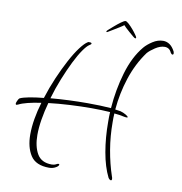

<svg xmlns="http://www.w3.org/2000/svg" viewBox="-86 -785 901 948"><g transform="rotate(10 364.5 -311.5)"><path d="M221 74Q154 74 127.5 33Q101 -8 101 -72Q101 -109 108 -150.5Q115 -192 128 -235Q91 -230 61.5 -222.5Q32 -215 17 -207Q11 -204 9 -204Q1 -204 6 -218Q11 -232 18 -238Q32 -245 63.5 -251Q95 -257 136 -261Q153 -315 175 -366Q197 -417 220 -460Q243 -503 264.5 -531.5Q286 -560 301 -569Q303 -571 306 -571Q309 -571 311 -571Q321 -571 321 -566Q321 -562 312 -557Q300 -550 281.5 -523.5Q263 -497 243 -456.5Q223 -416 203 -366.5Q183 -317 168 -265Q212 -269 259.5 -271Q307 -273 353 -273Q386 -273 416 -272Q446 -271 471 -269Q478 -363 503.5 -449Q529 -535 575 -590Q590 -608 615.5 -624.5Q641 -641 668 -641Q685 -641 700 -631Q715 -621 727 -598Q729 -592 729 -590Q729 -582 724 -582Q719 -582 714 -590Q704 -613 680 -613Q658 -613 633.5 -597Q609 -581 597 -567Q551 -504 525.5 -426Q500 -348 493 -266L520 -262Q535 -258 547.5 -250.5Q560 -243 560 -239Q560 -237 554 -237Q552 -237 548 -237.5Q544 -238 539 -239Q530 -241 518 -243Q506 -245 492 -246Q491 -235 491 -224Q491 -213 491 -202Q491 -132 502.5 -64.5Q514 3 534 62Q537 69 537 75Q537 82 532 82Q526 82 519 72Q494 22 481.5 -49.5Q469 -121 469 -200Q469 -212 469 -224Q469 -236 470 -249Q428 -252 377 -252Q325 -252 268.5 -249Q212 -246 162 -240Q150 -197 143 -154.5Q136 -112 136 -76Q136 -18 157.5 19Q179 56 231 56Q243 56 253 51H252Q259 47 264 47Q268 47 268 50Q268 56 258 63Q249 69 239.5 71.5Q230 74 221 74ZM529 -629Q526 -629 517 -636.5Q508 -644 496.5 -654Q485 -664 476 -672.5Q467 -681 465 -684Q459 -679 444.5 -670Q430 -661 415 -652Q400 -643 390 -637Q388 -636 387 -635.5Q386 -635 385 -635Q383 -635 383 -637Q383 -642 391 -648Q400 -656 415 -669Q430 -682 445 -693Q460 -704 467 -705Q473 -705 484 -695Q495 -685 506.5 -671.5Q518 -658 525.5 -647Q533 -636 533 -634Q533 -629 529 -629Z"/></g></svg>

Font: Fuggles
Style: Regular
Weight: 400
Designer: Rob Leuschke
Foundry: Robert E. Leuschke
Version: Version 1.100; ttfautohint (v1.8.3)